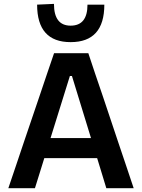

<svg xmlns="http://www.w3.org/2000/svg" viewBox="-20 -994 749 1014"><path d="M24 0Q43.5 -57.5 65 -121Q86.5 -184.5 105.5 -241.5L188.5 -486Q211 -552.5 229 -606Q247 -659 265.5 -713H446.5Q465 -657 482.8 -604Q500.5 -551 523 -486L605 -241Q625 -181.5 646 -119.5Q667 -57 686 0H541.5Q529.5 -38.5 517.5 -79Q505 -119.5 493 -159H214Q201.5 -119 189 -78.5Q176.5 -38 164.5 0ZM349 -592.5 247 -265H460.5L360 -592.5ZM353 -771.5Q176 -771.5 176 -969.5L265 -973.5Q265 -858.5 353 -858.5Q442 -858.5 442 -969.5H531Q531 -771.5 353 -771.5Z"/></svg>

Font: Heraclito SemiBold
Style: Regular
Weight: 600
Designer: Kostas Bartsokas (font) & Cristiano Sobral (main changes)
Foundry: Kostas Bartsokas (font) & Cristiano Sobral (main changes)
Version: Version 1.00;July 8, 2020;FontCreator 13.0.0.2655 64-bit